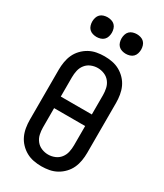

<svg xmlns="http://www.w3.org/2000/svg" viewBox="-234 -1040 968 1136"><g transform="rotate(30 250.0 -472.0)"><path d="M250 8Q223 8 196.5 3Q170 -2 146.5 -15Q123 -28 104 -48Q85 -68 74 -92Q63 -116 58.5 -143Q54 -170 54 -196V-539Q54 -565 58.5 -592Q63 -619 74 -643Q85 -667 104 -687Q123 -707 146.5 -720Q170 -733 196.5 -738Q223 -743 250 -743Q277 -743 303.5 -738Q330 -733 353.5 -720Q377 -707 396 -687Q415 -667 426 -643Q437 -619 441.5 -592Q446 -565 446 -539V-196Q446 -170 441.5 -143Q437 -116 426 -92Q415 -68 396 -48Q377 -28 353.5 -15Q330 -2 303.5 3Q277 8 250 8ZM356 -407V-539Q356 -562 351 -585Q346 -608 331.5 -626.5Q317 -645 295 -654Q273 -663 250 -663Q227 -663 205 -654Q183 -645 168.5 -626.5Q154 -608 149 -585Q144 -562 144 -539V-407ZM250 -72Q273 -72 295 -81Q317 -90 331.5 -108.5Q346 -127 351 -150Q356 -173 356 -196V-328H144V-196Q144 -173 149 -150Q154 -127 168.5 -108.5Q183 -90 205 -81Q227 -72 250 -72ZM350 -818Q337 -818 323.5 -822Q310 -826 300.5 -835.5Q291 -845 287 -858.5Q283 -872 283 -885Q283 -898 287 -911.5Q291 -925 300.5 -934.5Q310 -944 323.5 -948Q337 -952 350 -952Q363 -952 376.5 -948Q390 -944 399.5 -934.5Q409 -925 413 -911.5Q417 -898 417 -885Q417 -872 413 -858.5Q409 -845 399.5 -835.5Q390 -826 376.5 -822Q363 -818 350 -818ZM150 -818Q137 -818 123.5 -822Q110 -826 100.5 -835.5Q91 -845 87 -858.5Q83 -872 83 -885Q83 -898 87 -911.5Q91 -925 100.5 -934.5Q110 -944 123.5 -948Q137 -952 150 -952Q163 -952 176.5 -948Q190 -944 199.5 -934.5Q209 -925 213 -911.5Q217 -898 217 -885Q217 -872 213 -858.5Q209 -845 199.5 -835.5Q190 -826 176.5 -822Q163 -818 150 -818Z"/></g></svg>

Font: Iosevka Custom Medium
Style: Regular
Weight: 500
Monospace: yes
Designer: Belleve Invis
Foundry: Belleve Invis
Version: Version 32.5.0; ttfautohint (v1.8.4)